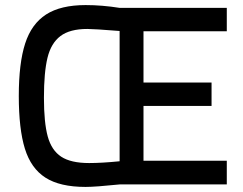

<svg xmlns="http://www.w3.org/2000/svg" viewBox="-20 -725 958 756"><path d="M54 -347Q54 -476 79 -553.5Q104 -631 161.5 -668Q219 -705 317 -705Q382 -705 451 -694H873V-602H545V-400H813V-308H545V-92H873V1H453Q356 11 317 11Q216 11 159 -25.5Q102 -62 78 -139.5Q54 -217 54 -347ZM451 -90V-603Q350 -611 324 -611Q255 -611 218 -583Q181 -555 167 -497.5Q153 -440 153 -340Q153 -242 168 -187.5Q183 -133 221 -108Q259 -83 331 -83Q380 -83 451 -90Z"/></svg>

Font: sheba-seeBold
Style: Regular
Weight: 600
Designer: Mohamed Galeb, the designers
Foundry: Kief Type Foundry
Version: Version 2.010; ttfautohint (v1.5.33-1714) -l 8 -r 50 -G 200 